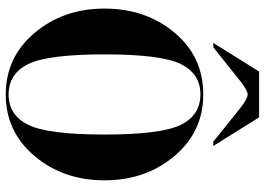

<svg xmlns="http://www.w3.org/2000/svg" viewBox="-144 -754 904 655"><g transform="rotate(90 307.5 -427.0)"><path d="M302.7 -820.3Q289.1 -820.3 256.8 -794.9L141.6 -703.1H127L224.6 -859.4H380.9L478.5 -703.1H463.9L349.6 -794.9Q317.4 -820.3 302.7 -820.3ZM302.7 -668.9Q429.7 -668.9 512.7 -570.8Q595.7 -472.7 595.7 -332Q595.7 -191.4 512.7 -93.3Q429.7 4.9 302.7 4.9Q175.8 4.9 92.8 -93.3Q9.8 -191.4 9.8 -332Q9.8 -472.7 91.8 -570.8Q173.8 -668.9 302.7 -668.9ZM199.2 -592.8Q166 -525.4 166 -332Q166 -138.7 199.2 -71.3Q232.4 -4.9 302.7 -4.9Q373 -4.9 406.2 -71.3Q439.5 -138.7 439.5 -332Q439.5 -525.4 406.2 -592.8Q373 -659.2 302.7 -659.2Q232.4 -659.2 199.2 -592.8Z"/></g></svg>

Font: spinweradC
Style: Bold
Weight: 700
Width: 7
Version: Version 0.3